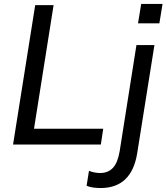

<svg xmlns="http://www.w3.org/2000/svg" viewBox="-20 -731 842 971"><path d="M46 0 158 -705H251L152 -80H502L490 0ZM678 -613 694 -711H802L786 -613ZM488 220Q472 220 452 217.5Q432 215 418 208L430 133Q442 138 457 141Q472 144 486 144Q526 144 550.5 118.5Q575 93 585 35L670 -503H761L674 43Q646 220 488 220Z"/></svg>

Font: Mulish Medium
Style: Italic
Weight: 500
Italic angle: -9°
Designer: Vernon Adams
Foundry: Vernon Adams
Version: Version 3.603; ttfautohint (v1.8.3)